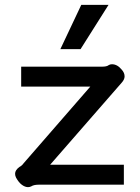

<svg xmlns="http://www.w3.org/2000/svg" viewBox="-20 -759 574 789"><path d="M95 10Q83 10 70 0.5Q57 -9 46 -29Q42 -37 42 -45Q42 -60 60 -73Q70 -78 77 -88L351 -403H67V-485H398Q419 -485 426 -491Q432 -495 440 -495Q462 -495 480 -473Q492 -460 492 -445Q492 -432 479 -418L186 -82H489V0H138Q119 0 108 7Q102 10 95 10ZM314 -739H426L311 -557H228Z"/></svg>

Font: Niramit Medium
Style: Regular
Weight: 500
Designer: Katatrad Aksorn Co.,Ltd.
Foundry: Cadson Demak Co.,Ltd.
Version: Version 1.000; ttfautohint (v1.6)